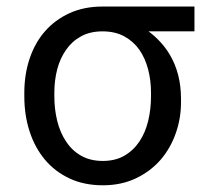

<svg xmlns="http://www.w3.org/2000/svg" viewBox="-20 -548 640 578"><path d="M565.4 -453.6V-528.3H288.6Q232.9 -528.3 189.2 -508.3Q145.5 -488.3 115.2 -453.6Q85 -418.9 69.1 -371.3Q53.2 -323.7 53.2 -269V-258.3Q53.2 -201.2 69.1 -152.3Q85 -103.5 115.2 -67.4Q145.5 -31.2 189.5 -10.7Q233.4 9.8 289.6 9.8Q345.2 9.8 389.2 -11.2Q433.1 -32.2 463.4 -66.9Q493.2 -101.6 509 -146.5Q524.9 -191.4 524.9 -239.7V-251Q524.9 -288.6 516.4 -322Q507.8 -355.5 491.2 -383.3Q479 -403.8 462.9 -421.4Q446.8 -439 427.2 -453.6ZM143.6 -258.3V-269Q143.6 -306.2 152.3 -339.6Q161.1 -373 179.2 -398.4Q196.8 -423.8 224.1 -438.7Q251.5 -453.6 288.6 -453.6Q326.2 -453.6 353.8 -438.7Q381.3 -423.8 399.4 -398.4Q417 -373 425.8 -339.6Q434.6 -306.2 434.6 -269V-258.3Q434.6 -219.2 426 -183.8Q417.5 -148.4 399.4 -121.6Q381.3 -94.7 354 -79.1Q326.7 -63.5 289.6 -63.5Q252 -63.5 224.4 -79.1Q196.8 -94.7 179.2 -121.6Q161.1 -148.4 152.3 -183.8Q143.6 -219.2 143.6 -258.3Z"/></svg>

Font: Roboto Mono
Style: Regular
Weight: 400
Monospace: yes
Designer: Google
Version: Version 3.000